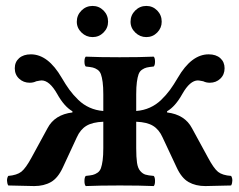

<svg xmlns="http://www.w3.org/2000/svg" viewBox="-20 -625 807 647"><path d="M328.1 -251V-307.1Q328.1 -332 325.9 -348.4Q323.7 -364.7 320.1 -374.8Q316.4 -384.8 308.6 -390.1Q300.8 -395.5 292.5 -397.5Q284.2 -399.4 269 -400.9Q264.6 -405.3 264.6 -417.5Q264.6 -429.7 269 -434.1Q313 -432.1 382.8 -432.1Q452.1 -432.1 498 -434.1Q502.4 -429.7 502.4 -417.5Q502.4 -405.3 498 -400.9Q482.9 -399.4 474.6 -397.5Q466.3 -395.5 458.5 -390.1Q450.7 -384.8 447 -374.8Q443.4 -364.7 441.2 -348.4Q439 -332 439 -307.1V-251Q463.9 -252.9 485.1 -262.5Q506.3 -272 523.4 -288.6Q540.5 -305.2 553 -322.3Q565.4 -339.4 579.1 -362.8Q625 -441.9 683.1 -441.9Q708 -441.9 722.4 -429Q736.8 -416 736.8 -395Q736.8 -373.5 722.4 -359.9Q708 -346.2 687 -346.2Q674.8 -346.2 665 -351.1Q650.4 -354 647 -354Q620.1 -354 594.2 -308.1Q570.8 -266.1 543 -250V-246.1Q603 -238.8 627 -192.9L680.2 -95.2Q700.2 -57.6 714.8 -45.9Q729.5 -34.2 758.8 -32.2Q763.2 -25.4 762.9 -16.1Q762.7 -6.8 758.8 0L671.9 2Q639.2 2 615.5 -11.5Q591.8 -24.9 575.2 -61L527.8 -162.1Q516.1 -188.5 495.8 -200.9Q475.6 -213.4 439 -214.8V-126Q439 -94.7 441.7 -76.7Q444.3 -58.6 452.4 -49.1Q460.4 -39.6 470 -36.6Q479.5 -33.7 498 -32.2Q502.4 -27.8 502.4 -15.1Q502.4 -2.4 498 2Q452.1 0 383.8 0Q314.9 0 269 2Q264.6 -2.4 264.6 -15.1Q264.6 -27.8 269 -32.2Q284.2 -33.7 292.5 -35.6Q300.8 -37.6 308.6 -43Q316.4 -48.3 320.1 -58.3Q323.7 -68.4 325.9 -84.7Q328.1 -101.1 328.1 -126V-214.8Q291.5 -213.4 271 -200.9Q250.5 -188.5 238.8 -162.1L191.9 -61Q175.3 -24.9 151.6 -11.5Q127.9 2 95.2 2L7.8 0Q3.9 -6.8 3.7 -16.1Q3.4 -25.4 7.8 -32.2Q37.1 -34.7 52 -46.4Q66.9 -58.1 86.9 -95.2L140.1 -192.9Q164.1 -238.8 224.1 -246.1V-250Q196.3 -266.1 172.9 -308.1Q147 -354 120.1 -354Q116.7 -354 102.1 -351.1Q92.3 -346.2 80.1 -346.2Q59.1 -346.2 44.4 -359.9Q29.8 -373.5 29.8 -395Q29.8 -416 44.4 -429Q59.1 -441.9 84 -441.9Q142.1 -441.9 188 -362.8Q201.7 -339.4 214.1 -322.3Q226.6 -305.2 243.7 -288.6Q260.7 -272 282 -262.5Q303.2 -252.9 328.1 -251ZM238.8 -551.8Q238.8 -573.7 254.4 -589.4Q270 -605 292 -605Q313.5 -605 328.9 -589.6Q344.2 -574.2 344.2 -551.8Q344.2 -530.8 328.9 -515.4Q313.5 -500 292 -500Q270.5 -500 254.6 -515.4Q238.8 -530.8 238.8 -551.8ZM419.9 -551.8Q419.9 -573.7 435.5 -589.4Q451.2 -605 473.1 -605Q494.6 -605 509.8 -589.6Q524.9 -574.2 524.9 -551.8Q524.9 -530.8 509.8 -515.4Q494.6 -500 473.1 -500Q451.7 -500 435.8 -515.4Q419.9 -530.8 419.9 -551.8Z"/></svg>

Font: Common Serif SemiBold
Style: Regular
Weight: 600
Designer: Philipp H. Poll, Khaled Hosny
Foundry: Stefan Peev, Context Ltd.
Version: Version 1.026